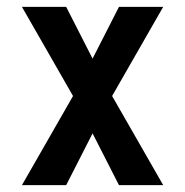

<svg xmlns="http://www.w3.org/2000/svg" viewBox="-20 -540 540 560"><path d="M44 0 193 -260 44 -520H173L250 -369L327 -520H456L307 -260L456 0H327L250 -151L173 0Z"/></svg>

Font: Iosevka Term
Style: Bold
Weight: 700
Monospace: yes
Designer: Belleve Invis
Foundry: Belleve Invis
Version: Version 30.0.1